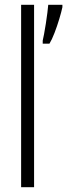

<svg xmlns="http://www.w3.org/2000/svg" viewBox="-20 -780 280 800"><path d="M122 0H68V-760H122ZM240 -750Q236 -731 227 -701Q218 -671 207 -642.5Q196 -614 186 -598H158V-611Q160 -618 163.5 -637.5Q167 -657 171 -681.5Q175 -706 177.5 -727.5Q180 -749 181 -760H240Z"/></svg>

Font: Noto Sans Ethiopic ExtraCondensed Light
Style: Regular
Weight: 300
Width: 2
Designer: Monotype Design Team
Foundry: Monotype Imaging Inc.
Version: Version 2.102; ttfautohint (v1.8.4.7-5d5b)